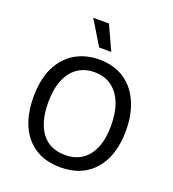

<svg xmlns="http://www.w3.org/2000/svg" viewBox="-159 -1015 1032 1148"><g transform="rotate(20 356.5 -441.0)"><path d="M356 13Q284 13 229.5 -11Q175 -35 137.5 -80Q100 -125 81 -187.5Q62 -250 62 -328Q62 -442 100 -518.5Q138 -595 205 -634Q272 -673 357 -673Q424 -673 478 -650Q532 -627 570.5 -582Q609 -537 630 -472.5Q651 -408 651 -326Q651 -249 631.5 -186.5Q612 -124 574.5 -79.5Q537 -35 482.5 -11Q428 13 356 13ZM357 -66Q421 -66 465.5 -96.5Q510 -127 533.5 -184.5Q557 -242 557 -324Q557 -409 533 -468.5Q509 -528 464 -560Q419 -592 355 -592Q294 -592 249 -561Q204 -530 180 -471Q156 -412 156 -326Q156 -264 169.5 -215.5Q183 -167 208.5 -133.5Q234 -100 271.5 -83Q309 -66 357 -66ZM330 -740 236 -895H336L407 -740Z"/></g></svg>

Font: Bricolage Grotesque
Style: Regular
Weight: 400
Designer: Mathieu Triay
Foundry: Atelier Triay
Version: Version 1.001;gftools[0.9.33.dev8+g029e19f]